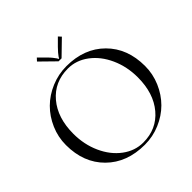

<svg xmlns="http://www.w3.org/2000/svg" viewBox="-234 -1084 1270 1270"><g transform="rotate(-45 401.0 -449.0)"><path d="M416 -786.1H388.2L286.1 -886.2L304.2 -905.8L353 -856.9Q366.7 -843.3 377.9 -829.3Q389.2 -815.4 394.5 -807.1Q399.9 -798.8 399.9 -796.9H403.8Q403.8 -798.8 409.4 -807.1Q415 -815.4 426.5 -829.1Q438 -842.8 452.1 -856.9L501 -905.8L519 -886.2ZM401.9 7.8Q234.9 7.8 132.8 -93.3Q30.8 -194.3 30.8 -359.9Q30.8 -434.6 60.3 -502.4Q89.8 -570.3 139.4 -619.6Q189 -668.9 257.8 -698Q326.7 -727.1 401.9 -727.1Q567.9 -727.1 669.4 -626Q771 -524.9 771 -359.9Q771 -285.2 741.7 -217Q712.4 -148.9 663.1 -99.6Q613.8 -50.3 545.4 -21.2Q477.1 7.8 401.9 7.8ZM404.8 -9.8Q530.3 -9.8 607.2 -100.8Q684.1 -191.9 684.1 -340.8Q684.1 -440.9 645.8 -525.6Q607.4 -610.4 541.5 -659.7Q475.6 -709 397.9 -709Q272 -709 195.1 -617.9Q118.2 -526.9 118.2 -377.9Q118.2 -277.8 156.5 -193.1Q194.8 -108.4 261 -59.1Q327.1 -9.8 404.8 -9.8Z"/></g></svg>

Font: FoglihtenNo07calt
Style: Regular
Weight: 500
Designer: gluk (gluksza@wp.pl)
Foundry: gluk (gluksza@wp.pl)
Version: Version 0.844